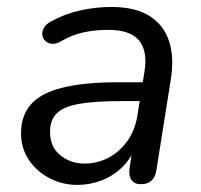

<svg xmlns="http://www.w3.org/2000/svg" viewBox="-20 -515 570 544"><path d="M199.4 8.9Q157 8.9 120.5 -10Q84.1 -28.9 61.8 -61.8Q39.6 -94.8 39.6 -137.3Q39.6 -213.8 105.3 -247.9Q171 -282 314.6 -282H395.1L386.8 -228.6H325.9Q248.9 -228.6 204.3 -220.7Q159.8 -212.9 140.8 -193.9Q121.8 -174.9 121.8 -142.1Q121.8 -98.1 151.2 -74.9Q180.5 -51.6 219.3 -51.6Q255.5 -51.6 287.1 -68Q318.7 -84.4 340.9 -115.5Q363.1 -146.6 369.7 -190.1L389.3 -311.7Q398.8 -369.8 374.2 -400.1Q349.6 -430.4 286.2 -430.4Q249.5 -430.4 216.1 -423.2Q182.7 -415.9 150.2 -396.6Q137.1 -389.7 126 -391.1Q115 -392.5 107.9 -399.5Q100.8 -406.6 99.8 -416.6Q98.8 -426.6 104.8 -436.9Q110.9 -447.2 126 -455Q164.3 -476.2 208.5 -485.7Q252.6 -495.3 294.8 -495.3Q363.2 -495.3 403.6 -469.7Q444.1 -444.2 459.1 -398.2Q474 -352.1 464 -290.3L423.2 -33.3Q417.4 6.9 379 6.9Q361.1 6.9 352.6 -5Q344.1 -16.9 347 -38.7L359.7 -119.8L368.3 -110.4Q354.8 -69.8 328.2 -43.2Q301.7 -16.7 268 -3.9Q234.4 8.9 199.4 8.9Z"/></svg>

Font: Nunito Variable Extra Light
Style: Italic
Weight: 200
Italic angle: -9°
Designer: Vernon Adams
Foundry: Vernon Adams
Version: Version 3.602